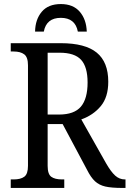

<svg xmlns="http://www.w3.org/2000/svg" viewBox="-20 -927 639 947"><path d="M33 -42H47Q82 -42 100 -55.5Q118 -69 118 -109V-605Q118 -645 99.5 -659Q81 -673 47 -673H33V-714H280Q400 -714 457 -667.5Q514 -621 514 -524Q514 -448 477 -403.5Q440 -359 381 -338L503 -122Q527 -80 548 -61Q569 -42 596 -42H599V0H584Q530 0 499.5 -7Q469 -14 448.5 -33Q428 -52 409 -90L289 -315H215V-109Q215 -68 233 -55Q251 -42 286 -42H297V0H33ZM271 -362Q346 -362 379 -401Q412 -440 412 -520Q412 -597 380 -632Q348 -667 274 -667H215V-362ZM280 -907Q341 -907 373.5 -869Q406 -831 408 -771H364Q351 -839 280 -839Q209 -839 196 -771H153Q154 -831 186 -869Q218 -907 280 -907Z"/></svg>

Font: Noto Serif Narrow
Style: Regular
Weight: 400
Width: 4
Designer: Monotype Design Team
Foundry: Monotype Imaging Inc.
Version: Version 1.001